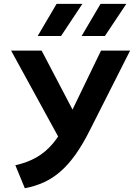

<svg xmlns="http://www.w3.org/2000/svg" viewBox="-20 -962 694 994"><path d="M108.5 12.5 59.5 -106.5Q120.5 -120 168.2 -147Q216 -174 254.2 -219.5Q292.5 -265 325.5 -333L503 -700H653.5L444 -285.5Q408 -214 371 -162Q334 -110 293.8 -74.8Q253.5 -39.5 207.8 -18.5Q162 2.5 108.5 12.5ZM305 -211.5 37.5 -700H195.5L392.5 -324ZM402.5 -775.5 500.5 -942H634L523 -775.5ZM175 -775.5 273 -942H406.5L296 -775.5Z"/></svg>

Font: Geologica Medium
Style: Regular
Weight: 500
Designer: Sindre Bremnes, Frode Helland
Foundry: Monokrom Skriftforlag AS
Version: Version 1.010;gftools[0.9.28]